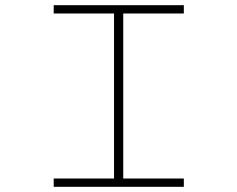

<svg xmlns="http://www.w3.org/2000/svg" viewBox="-20 -720 915 740"><path d="M187 0V-32H419.5V-668H187V-700H688.5V-668H455V-32H688.5V0Z"/></svg>

Font: Trispace SemiExpanded Thin
Style: Regular
Weight: 100
Width: 6
Designer: Tyler Finck
Foundry: Etcetera Type Company
Version: Version 1.210; ttfautohint (v1.8.3)